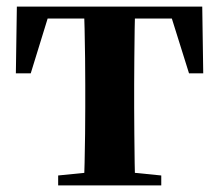

<svg xmlns="http://www.w3.org/2000/svg" viewBox="-20 -561 663 581"><path d="M28 -339 31 -541H592L595 -339H552L489 -540L560 -505H63L135 -540L73 -339ZM156 0V-30L266 -41H358L468 -30V0ZM234 0Q235 -26 236 -68Q237 -110 237.5 -156Q238 -202 238 -236V-305Q238 -339 237.5 -385Q237 -431 236 -473.5Q235 -516 234 -541H389Q388 -516 387.5 -473.5Q387 -431 386.5 -385Q386 -339 386 -305V-236Q386 -202 386.5 -156Q387 -110 387.5 -68Q388 -26 389 0Z"/></svg>

Font: Noto Serif TC ExtraBold
Style: Regular
Weight: 800
Designer: Ryoko NISHIZUKA 西塚涼子 (kana & ideographs); Frank Grießhammer (Latin, Greek & Cyrillic); Wenlong ZHANG 张文龙 (bopomofo); San
Foundry: Adobe
Version: Version 2.002-H1;hotconv 1.1.0;makeotfexe 2.6.0